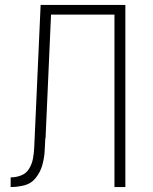

<svg xmlns="http://www.w3.org/2000/svg" viewBox="-20 -755 616 775"><path d="M23 0Q51 0 78.5 -7Q106 -14 124 -36.5Q142 -59 150 -86Q158 -113 160 -141Q162 -169 163 -197L164 -199V-200L186 -696H442V0H486V-735H144L120 -201Q119 -180 118 -158Q117 -136 113 -114.5Q109 -93 97.5 -74Q86 -55 65.5 -47Q45 -39 23 -39Z"/></svg>

Font: Iosevka Sparkle Extralight
Style: Regular
Weight: 200
Designer: Belleve Invis
Foundry: Belleve Invis
Version: Version 4.5.0; ttfautohint (v1.8.3)